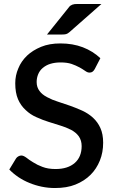

<svg xmlns="http://www.w3.org/2000/svg" viewBox="-20 -949 585 977"><path d="M490.7 -652.8 461.9 -597.2Q456.1 -587.4 450.7 -584Q444.8 -579.6 435.5 -579.6Q425.3 -579.6 414.6 -587.4Q397.5 -599.1 385.7 -605.5Q365.7 -616.2 344.7 -623.5Q321.8 -631.3 288.6 -631.3Q258.8 -631.3 235.8 -624Q214.8 -617.7 197.3 -603Q182.1 -590.3 174.3 -571.3Q166.5 -552.7 166.5 -531.7Q166.5 -504.9 181.2 -485.8Q194.3 -467.8 219.7 -454.6Q246.1 -440.4 273.4 -432.1Q283.2 -429.2 335.9 -411.1Q366.2 -400.4 397.9 -386.2Q428.7 -372.1 452.6 -350.6Q477.5 -327.6 490.7 -297.9Q504.9 -266.6 504.9 -222.7Q504.9 -173.3 488.3 -132.3Q471.2 -89.8 440.9 -59.6Q409.7 -28.3 363.8 -9.8Q320.3 7.8 259.3 7.8Q225.6 7.8 192.4 1Q159.2 -5.9 129.9 -18.1Q101.6 -29.3 74.2 -47.4Q46.9 -65.9 27.3 -86.4L61.5 -142.6Q65.9 -149.4 73.2 -153.3Q81.1 -157.7 88.4 -157.7Q99.1 -157.7 113.8 -147Q128.4 -135.3 147.9 -123.5Q170.9 -108.9 195.3 -100.1Q223.6 -88.9 262.7 -88.9Q325.2 -88.9 360.8 -120.1Q395.5 -150.9 395.5 -205.6Q395.5 -234.4 380.9 -255.4Q366.7 -274.9 342.8 -287.6Q314.5 -302.2 288.6 -309.6Q272 -314.5 226.6 -329.1Q199.2 -337.4 164.6 -353Q134.3 -366.2 110.4 -389.2Q85.4 -412.1 71.8 -443.8Q57.6 -476.6 57.6 -525.4Q57.6 -565.4 73.2 -601.1Q87.4 -636.7 117.7 -666Q146 -692.9 189.5 -710.9Q231 -728 287.6 -728Q350.1 -728 401.4 -708.5Q453.1 -688.5 490.7 -652.8ZM376 -928.7H496.1L333.5 -785.6Q324.7 -777.8 316.4 -775.4Q309.1 -773.4 296.4 -773.4H219.2L329.1 -910.2Q332.5 -915.5 337.9 -919.9Q340.3 -921.9 348.1 -925.3Q353 -927.2 360.4 -928.2Q364.7 -928.7 376 -928.7Z"/></svg>

Font: Lato-SemiBold
Style: Regular
Weight: 500
Designer: Lukasz Dziedzic with Adam Twardoch and Botio Nikoltchev
Foundry: tyPoland Lukasz Dziedzic
Version: ""